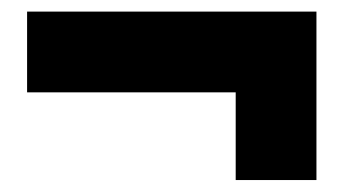

<svg xmlns="http://www.w3.org/2000/svg" viewBox="-20 -480 594 326"><path d="M380.2 -174.3V-323.2H26V-460.3H517.3V-174.3Z"/></svg>

Font: TitilliumWeb ExtraLight
Style: Regular
Weight: 400
Designer: Mohamed Gaber, Accademia di Belle Arti di Urbino and others
Foundry: Kief Type Foundry, Accademia di Belle Arti di Urbino and others
Version: Version 3.000; ttfautohint (v1.8.2)